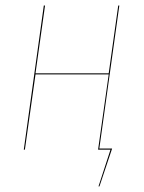

<svg xmlns="http://www.w3.org/2000/svg" viewBox="-20 -537 517 689"><path d="M408.2 -517.1 336.4 -3.9H382.3L336.9 131.8H333.5L376.5 0H332L370.1 -270H107.4L69.3 0H65.4L137.2 -517.1H141.6L107.4 -273.9H370.1L404.3 -517.1Z"/></svg>

Font: Fira Sans Compressed Four
Style: Italic
Weight: 100
Width: 3
Italic angle: -8°
Designer: Carrois Corporate & Edenspiekermann AG
Foundry: Carrois Corporate GbR & Edenspiekermann AG
Version: Version 4.203;PS 004.203;hotconv 1.0.88;makeotf.lib2.5.64775